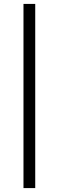

<svg xmlns="http://www.w3.org/2000/svg" viewBox="-20 -749 300 981"><path d="M100 -729H160V212H100Z"/></svg>

Font: SolaimanLipi Normal
Style: Regular
Weight: 400
Designer: Solaiman Karim
Foundry: Ekushey
Version: Designed by Solaiman Karim | Developed Version 2.002 : Al Ma